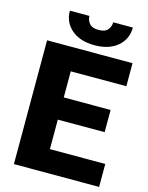

<svg xmlns="http://www.w3.org/2000/svg" viewBox="-132 -984 823 1065"><g transform="rotate(15 280.0 -451.0)"><path d="M543.5 -131.8V0H54.2V-710.9H544.9V-578.6H225.6V-428.7H494.6V-301.3H225.6V-131.8ZM382.8 -902.3H495.6Q495.6 -835.9 446.8 -794.2Q397.9 -752.4 314.9 -752.4Q231.4 -752.4 182.6 -794.2Q133.8 -835.9 133.8 -902.3H246.1Q246.1 -878.4 261.7 -859.4Q277.3 -840.3 314.9 -840.3Q352.5 -840.3 367.7 -859.4Q382.8 -878.4 382.8 -902.3Z"/></g></svg>

Font: Vazirmatn UI FD Black
Style: Regular
Weight: 900
Designer: Saber Rastikerdar
Foundry: Saber Rastikerdar
Version: Version 33.003